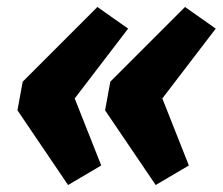

<svg xmlns="http://www.w3.org/2000/svg" viewBox="-20 -557 638 550"><path d="M426 -27 281 -241 296 -323 510 -537 598 -475 445 -275 521 -83ZM175 -27 30 -241 45 -323 259 -537 347 -475 194 -275 270 -83Z"/></svg>

Font: REM
Style: Bold Italic
Weight: 700
Italic angle: -11°
Designer: Octavio Pardo
Foundry: Ashler Design
Version: Version 1.005;gftools[0.9.28]